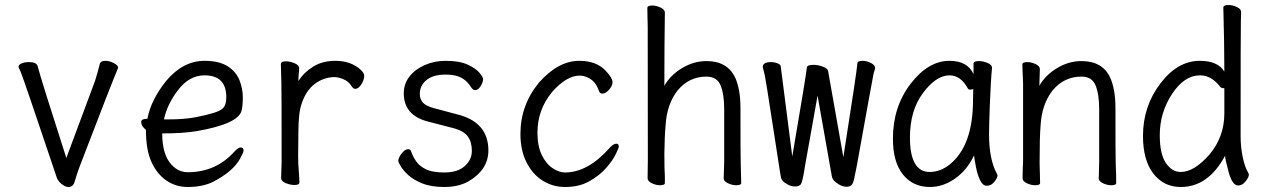

<svg xmlns="http://www.w3.org/2000/svg" viewBox="-20 -729 5040 767"><path d="M254 18Q243 18 233 11Q213 -2 207 -19Q74 -415 63 -441L54 -461Q54 -471 67 -476Q80 -481 95 -481Q125 -481 130 -466Q145 -408 245 -98L359 -404Q370 -438 379 -475Q383 -486 401 -486Q417 -486 434.5 -477Q452 -468 452 -458Q430 -408 299 -66Q288 -37 279 -6Q273 18 254 18Z M730 18Q682 18 644.5 -8Q607 -34 585 -82Q563 -130 563 -210Q544 -226 544 -241Q544 -254 564 -254L569 -255Q583 -330 644 -406Q711 -486 797 -486Q855 -486 889 -464.5Q923 -443 936.5 -409Q950 -375 950 -340Q950 -306 945 -287Q932 -234 765 -205Q709 -196 628 -196Q628 -120 657.5 -80.5Q687 -41 730 -41Q843 -41 917 -124Q932 -140 941 -140Q953 -140 953 -128Q953 -120 940 -97Q913 -45 830 -2Q788 18 730 18ZM635 -252H650Q716 -252 760.5 -260.5Q805 -269 835 -278.5Q865 -288 874.5 -301Q884 -314 884 -341Q884 -428 797 -428Q736 -428 691.5 -369.5Q647 -311 635 -252Z M1156 10Q1140 10 1121.5 2.5Q1103 -5 1103 -18L1105 -81Q1105 -378 1104 -398Q1102 -454 1102 -474Q1103 -484 1122 -484Q1138 -484 1156.5 -476.5Q1175 -469 1175 -456Q1175 -446 1173.5 -434Q1172 -422 1172 -405Q1193 -439 1230.5 -462.5Q1268 -486 1320 -486Q1380 -486 1419 -452Q1435 -438 1435 -426Q1435 -410 1423.5 -392Q1412 -374 1399 -374Q1392 -374 1385 -384Q1374 -403 1353 -412Q1332 -421 1317 -421Q1275 -421 1239 -395Q1203 -369 1185 -315Q1172 -278 1172 -201Q1171 -163 1171 -106Q1171 -75 1173.5 -46Q1176 -17 1176 0Q1176 10 1156 10Z M1755 18Q1702 18 1666.5 3.5Q1631 -11 1610.5 -30Q1590 -49 1580.5 -65.5Q1571 -82 1571 -85Q1571 -99 1584.5 -116Q1598 -133 1610 -133Q1620 -133 1622 -125Q1629 -104 1642.5 -84.5Q1656 -65 1682 -52.5Q1708 -40 1755 -40Q1808 -40 1836.5 -65.5Q1865 -91 1865 -126Q1865 -162 1848.5 -184.5Q1832 -207 1786 -218.5Q1740 -230 1695 -242Q1593 -266 1593 -356Q1593 -394 1615.5 -423Q1638 -452 1676.5 -469Q1715 -486 1760 -486Q1816 -486 1849 -470.5Q1882 -455 1896 -437.5Q1910 -420 1910 -413Q1910 -407 1906.5 -397.5Q1903 -388 1895.5 -378.5Q1888 -369 1877 -369Q1869 -369 1860 -383Q1836 -422 1789 -429Q1775 -431 1760 -431Q1710 -431 1683.5 -409Q1657 -387 1657 -354Q1657 -333 1669.5 -319Q1682 -305 1717 -296L1803 -273Q1931 -243 1931 -128Q1931 -50 1849 -3Q1809 18 1755 18Z M2237 18Q2189 18 2148.5 -7Q2108 -32 2083.5 -80Q2059 -128 2059 -194Q2059 -309 2133 -399Q2210 -486 2294 -486Q2363 -486 2400 -446Q2427 -417 2427 -401Q2427 -386 2413 -370.5Q2399 -355 2386 -355Q2377 -355 2373 -365Q2363 -394 2346 -408Q2322 -427 2296 -427Q2243 -427 2185 -361Q2127 -290 2127 -199Q2127 -146 2144 -110.5Q2161 -75 2187 -57.5Q2213 -40 2237 -40Q2329 -40 2416 -139Q2431 -155 2442 -155Q2452 -155 2452 -143Q2452 -138 2439.5 -112.5Q2427 -87 2401 -57.5Q2375 -28 2334.5 -5Q2294 18 2237 18Z M2616 11Q2601 11 2584 3Q2567 -5 2567 -17L2568 -88Q2568 -600 2567.5 -621Q2567 -642 2566.5 -664.5Q2566 -687 2566 -697Q2566 -707 2586 -707Q2601 -707 2618.5 -699Q2636 -691 2636 -679Q2634 -547 2634 -386Q2657 -428 2704 -456.5Q2751 -485 2802 -485Q2884 -485 2916 -421Q2938 -374 2938 -297Q2938 -99 2939 -78L2941 2Q2941 11 2921 11Q2905 11 2888 3Q2871 -5 2871 -17L2873 -84V-293Q2873 -353 2858.5 -388Q2844 -423 2802 -423Q2733 -423 2687 -368Q2644 -313 2639 -229Q2635 -187 2634 -116Q2634 -55 2636 -23V2Q2636 11 2616 11Z M3362 17Q3347 17 3332.5 8.5Q3318 0 3311.5 -7.5Q3305 -15 3303 -25L3246 -347L3196 -67Q3186 0 3178.5 8Q3171 16 3156 16Q3142 16 3127.5 8.5Q3113 1 3106.5 -6.5Q3100 -14 3099 -25Q3098 -31 3096.5 -38.5Q3095 -46 3067 -229Q3039 -412 3035 -429Q3031 -446 3027 -461Q3027 -481 3060 -481Q3073 -481 3086 -476Q3099 -471 3099 -463L3145 -104Q3202 -438 3203 -458Q3203 -470 3230 -470Q3248 -470 3267.5 -462.5Q3287 -455 3288 -446L3349 -101Q3403 -445 3405 -475Q3405 -486 3426 -486Q3442 -486 3459 -477.5Q3476 -469 3476 -456L3470 -436Q3462 -396 3403 -68Q3396 -32 3392 -14Q3388 4 3381.5 10.5Q3375 17 3362 17Z M3695 18Q3627 18 3587 -32Q3547 -82 3547 -175Q3547 -302 3617.5 -394Q3688 -486 3773 -486Q3845 -486 3869 -433V-475Q3869 -485 3891 -485Q3907 -485 3925 -477.5Q3943 -470 3943 -458Q3938 -411 3934 -306Q3931 -225 3931 -193Q3931 -91 3963 -34L3965 -29Q3965 -19 3952.5 -3Q3940 13 3922 13Q3906 13 3895.5 -8.5Q3885 -30 3879 -60.5Q3873 -91 3871 -108Q3843 -49 3795 -15.5Q3747 18 3695 18ZM3694 -42Q3736 -42 3774 -72Q3867 -147 3867 -330Q3867 -356 3868 -374Q3865 -371 3855 -371Q3849 -371 3846 -376Q3818 -428 3773 -428Q3720 -428 3667.5 -358Q3615 -288 3615 -180Q3615 -42 3694 -42Z M4115 11Q4099 11 4082 3Q4065 -5 4065 -17Q4065 -44 4067 -88V-395Q4064 -458 4064 -471Q4064 -481 4084 -481Q4100 -481 4117 -473Q4134 -465 4134 -453L4132 -386Q4155 -428 4202 -456.5Q4249 -485 4300 -485Q4383 -485 4414 -421Q4436 -374 4436 -297Q4436 -99 4437 -78Q4439 -33 4439 2Q4439 11 4419 11Q4403 11 4386 3Q4369 -5 4369 -17Q4370 -25 4370 -44.5Q4370 -64 4371 -84V-293Q4371 -353 4356.5 -388Q4342 -423 4300 -423Q4231 -423 4185 -368Q4142 -313 4137 -229Q4133 -184 4133 -79Q4133 -56 4135 2Q4135 11 4115 11Z M4697 18Q4629 18 4587.5 -35.5Q4546 -89 4546 -186Q4546 -304 4615 -395Q4684 -486 4773 -486Q4845 -486 4871 -443Q4871 -555 4867 -699Q4867 -709 4888 -709Q4904 -709 4921 -701Q4938 -693 4938 -681Q4938 -669 4937 -643.5Q4936 -618 4936 -185Q4936 -142 4944.5 -101Q4953 -60 4967 -38L4969 -32Q4969 -21 4956 -4.5Q4943 12 4926 12Q4903 12 4888.5 -40.5Q4874 -93 4874 -107Q4807 18 4697 18ZM4697 -42Q4750 -42 4811 -111Q4871 -182 4871 -276V-376Q4871 -377 4865 -377Q4859 -377 4854 -383Q4819 -428 4774 -428Q4711 -428 4662 -353.5Q4613 -279 4613 -189Q4613 -115 4637 -78.5Q4661 -42 4697 -42Z"/></svg>

Font: LXGW WenKai Mono Lite
Style: Regular
Weight: 400
Monospace: yes
Designer: LXGW / Fontworks Inc.
Foundry: LXGW / Fontworks Inc.
Version: Version 1.520; June 14, 2025